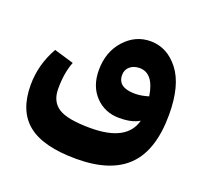

<svg xmlns="http://www.w3.org/2000/svg" viewBox="-118 -551 1016 954"><g transform="rotate(20 390.5 -74.0)"><path d="M524 -412Q612 -412 673 -333.5Q734 -255 734 -100Q734 87 645.5 175.5Q557 264 375 264Q200 264 118.5 198.5Q37 133 37 -4Q37 -112 92 -209L196 -178Q172 -118 172 -33Q172 35 220 65.5Q268 96 389 96Q581 96 612 -24Q574 0 506 0Q430 0 380 -52Q330 -104 330 -189Q330 -286 387 -349Q444 -412 524 -412ZM447 -206Q447 -140 538 -140Q572 -140 610 -152Q592 -268 518 -268Q487 -268 467 -251Q447 -234 447 -206Z"/></g></svg>

Font: FiraGO ExtraBold
Style: Regular
Weight: 800
Designer: bBox Type
Foundry: bBox Type GmbH
Version: Version 1.001;PS 001.001;hotconv 1.0.88;makeotf.lib2.5.64775